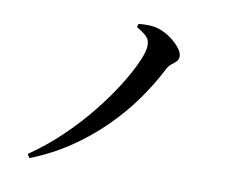

<svg xmlns="http://www.w3.org/2000/svg" viewBox="-83 -840 1167 988"><g transform="rotate(10 500.0 -346.0)"><path d="M558.7 -716.4 563 -733.8Q590.2 -737.1 619.7 -736Q649.2 -734.9 675.3 -725.6Q705 -715.3 734 -694.4Q763 -673.5 782 -649.6Q800.9 -625.7 800.9 -606.4Q800.9 -588.9 790.5 -578.7Q780 -568.4 766.6 -558.2Q753.3 -548 743.6 -530Q701 -446.3 641.9 -362.9Q582.7 -279.5 506 -203.4Q429.2 -127.3 335.6 -63.8Q242 -0.3 130.4 43.6L117.9 24.1Q205.6 -35.6 283.5 -110.1Q361.5 -184.7 425.5 -264.6Q489.5 -344.4 536.1 -419.6Q582.7 -494.8 608.5 -556.2Q618.7 -580.3 623.6 -599.1Q628.6 -617.8 628.6 -631.9Q628.6 -648.8 623.4 -661.1Q618.2 -673.5 603 -686.4Q587.8 -699.2 558.7 -716.4Z"/></g></svg>

Font: Noto Serif HK
Style: Regular
Weight: 200
Designer: Ryoko NISHIZUKA 西塚涼子 (kana & ideographs); Frank Grießhammer (Latin, Greek & Cyrillic); Wenlong ZHANG 张文龙 (bopomofo); San
Foundry: Adobe
Version: Version 2.001;hotconv 1.1.0;makeotfexe 2.6.0